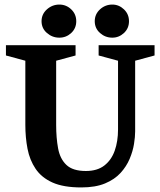

<svg xmlns="http://www.w3.org/2000/svg" viewBox="-20 -812 701 841"><path d="M336 9Q258 9 210 -12.5Q162 -34 136 -72.5Q110 -111 100.5 -160.5Q91 -210 91 -265V-546L6 -569V-614H311V-569L226 -546V-265Q226 -208 234.5 -162Q243 -116 271 -89.5Q299 -63 356 -63Q406 -63 437 -87Q468 -111 482.5 -152Q497 -193 497 -245V-546L412 -569V-614H657V-569L572 -546V-236Q572 -213 567 -181.5Q562 -150 548 -116.5Q534 -83 508 -54.5Q482 -26 440 -8.5Q398 9 336 9ZM472 -647Q441 -647 418 -667.5Q395 -688 395 -719Q395 -750 418 -771Q441 -792 472 -792Q501 -792 523 -771Q545 -750 545 -719Q545 -688 523 -667.5Q501 -647 472 -647ZM240 -647Q209 -647 185.5 -667.5Q162 -688 162 -719Q162 -750 185.5 -771Q209 -792 240 -792Q270 -792 292 -771Q314 -750 314 -719Q314 -688 292 -667.5Q270 -647 240 -647Z"/></svg>

Font: Manuale
Style: Bold
Weight: 700
Version: Version 1.002